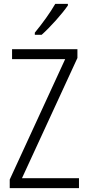

<svg xmlns="http://www.w3.org/2000/svg" viewBox="-20 -967 452 987"><path d="M329 -939V-947H264C237 -900 199 -848 159 -799V-788H194C237 -826 299 -895 329 -939ZM386 0V-51H93L378 -669V-714H42V-663H315L30 -44V0Z"/></svg>

Font: Noto Sans Armenian Condensed Light
Style: Regular
Weight: 300
Width: 3
Designer: Monotype Design Team
Foundry: Monotype Imaging Inc.
Version: Version 2.008